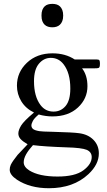

<svg xmlns="http://www.w3.org/2000/svg" viewBox="-20 -765 566 1012"><path d="M159.2 -171.9Q115.7 -192.9 92.5 -230.7Q69.3 -268.6 69.3 -313.5Q69.3 -384.3 121.8 -434.1Q174.3 -483.9 256.8 -483.9Q324.2 -483.9 373.5 -451.7H473.6Q495.6 -451.7 499.3 -450.4Q502.9 -449.2 504.4 -446.3Q506.8 -440.9 506.8 -429.7Q506.8 -416.5 504.4 -411.6Q502.9 -408.7 499.3 -406.7Q495.6 -404.8 473.6 -404.8H412.6Q440.9 -368.2 440.9 -310.5Q440.9 -245.1 390.6 -198.2Q340.3 -151.4 256.3 -151.4Q219.7 -151.4 184.1 -161.6Q160.6 -142.1 153.1 -127.4Q145.5 -112.8 145.5 -103.5Q145.5 -93.3 153.6 -85.7Q161.6 -78.1 187.5 -73.7Q201.2 -71.3 258.8 -70.3Q365.7 -67.4 396 -63Q443.8 -57.1 472.4 -28.1Q501 1 501 43.5Q501 101.6 446.3 152.8Q366.7 227.1 237.8 227.1Q137.7 227.1 69.3 182.1Q31.2 156.7 31.2 129.9Q31.2 116.7 36.6 104Q45.4 85.4 72.8 51.3Q76.7 46.4 125.5 -4.4Q99.1 -20 87.9 -32.7Q76.7 -45.4 76.7 -61.5Q76.7 -79.1 91.3 -103.3Q106 -127.4 159.2 -171.9ZM248 -460Q210.9 -460 185.1 -429.2Q159.2 -398.4 159.2 -336.9Q159.2 -256.3 193.8 -210.9Q219.7 -176.8 262.2 -176.8Q300.8 -176.8 325.7 -206.3Q350.6 -235.8 350.6 -298.3Q350.6 -379.9 315.4 -425.8Q289.1 -460 248 -460ZM153.8 0Q129.9 26.4 117.4 48.8Q105 71.3 105 90.3Q105 114.7 134.3 133.3Q186 165.5 283.2 165.5Q375.5 165.5 419.4 132.8Q463.4 100.1 463.4 63Q463.4 36.6 437.5 24.9Q410.2 13.7 331.5 11.7Q215.8 7.8 153.8 0ZM198.7 -683.1Q198.7 -700.7 203.1 -712.4Q207.5 -724.1 215.3 -731.4Q223.1 -738.8 233.4 -741.7Q243.7 -744.6 255.9 -744.6Q267.6 -744.6 277.8 -741.7Q288.1 -738.8 295.9 -731.4Q303.7 -724.1 308.3 -712.4Q313 -700.7 313 -683.1Q313 -665.5 308.3 -653.8Q303.7 -642.1 295.9 -634.8Q288.1 -627.4 277.8 -624.3Q267.6 -621.1 255.9 -621.1Q243.7 -621.1 233.4 -624.3Q223.1 -627.4 215.3 -634.8Q207.5 -642.1 203.1 -653.8Q198.7 -665.5 198.7 -683.1Z"/></svg>

Font: KhunPaOh
Style: Regular
Weight: 400
Designer: Khon Soe Zaw Thu
Version: Version 1.00 July 11, 2016, initial release